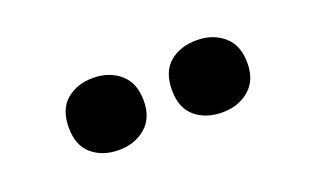

<svg xmlns="http://www.w3.org/2000/svg" viewBox="-35 -882 620 383"><g transform="rotate(-20 275.0 -690.5)"><path d="M91 -690Q91 -729 113.5 -748Q136 -767 170 -767Q204 -767 227 -747.5Q250 -728 250 -690Q250 -653 227 -633.5Q204 -614 170 -614Q136 -614 113.5 -633Q91 -652 91 -690ZM310 -690Q310 -729 332.5 -748Q355 -767 390 -767Q424 -767 447 -747.5Q470 -728 470 -690Q470 -653 447 -633.5Q424 -614 390 -614Q355 -614 332.5 -633Q310 -652 310 -690Z"/></g></svg>

Font: Noto Sans Gurmukhi UI SemiCondensed Black
Style: Regular
Weight: 900
Width: 4
Designer: Jelle Bosma - Monotype Design Team
Foundry: Monotype Imaging Inc.
Version: Version 2.004; ttfautohint (v1.8.4.7-5d5b)